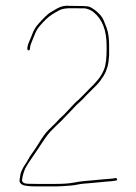

<svg xmlns="http://www.w3.org/2000/svg" viewBox="-20 -648 489 688"><path d="M59 -3C60.7 -16.3 64.2 -29.4 69.6 -42.3C73.3 -51.2 87.1 -72.6 111 -106.5C115 -112.2 122.6 -123.6 133.7 -140.7C144.9 -157.9 155.3 -171.3 165 -181L183.5 -199.5C189.8 -205.8 195.7 -211.3 201 -216L217 -233C223 -239 228.7 -244.8 234 -250.5L250 -267.5C255.3 -273.2 261.3 -278.8 268 -284.5C274.7 -290.2 281 -296.7 287 -304L323.5 -340.5C329.2 -346.2 334.2 -351.8 338.5 -357.5C342.8 -363.2 346.8 -369 350.5 -375C354.2 -381 357.2 -386.8 359.5 -392.5C361.8 -398.2 363.8 -404 365.5 -410C367.2 -416 368.3 -422.3 369 -429L371 -449V-484C371 -509.8 368.2 -530.8 362.5 -547C360.2 -553.7 356.4 -563.2 351.2 -575.7C346 -588.1 335.4 -600.4 319.5 -612.5C311.2 -618.8 303.9 -622.8 297.6 -624.5C291.4 -626.2 268.8 -627 230 -627C214.1 -629 198.6 -625.7 183.5 -617C176.5 -613 168.7 -608.5 160.2 -603.4C151.7 -598.3 137.7 -584.8 118 -563C107.6 -551.5 99.8 -538.2 94.5 -523C92.2 -516.3 89 -508.7 85 -500C81 -491.3 78.7 -483.8 78.1 -477.5C77.5 -471.2 78.6 -467.8 81.5 -467.5C84.5 -467.2 86.3 -468.7 87 -472L88 -479C88 -483 89.8 -489.2 93.5 -497.5C97.2 -505.8 100.2 -513.2 102.5 -519.5C104.8 -525.8 108 -532.8 112 -540.5C116 -548.2 127 -561 145 -579C154.9 -588.9 170.7 -599.7 192.4 -611.2C202.7 -616.7 218.7 -619.1 240.2 -618.5C251.7 -618.2 266.7 -618 285 -618C296.5 -615.7 306.4 -611.4 314.5 -605C346.2 -580.2 362 -539.9 362 -484V-467C362 -455.3 361.3 -443.2 360 -430.5C359.3 -424.2 358.3 -418.2 357 -412.5C355.7 -406.8 353.8 -401.3 351.5 -396C349.2 -390.7 346.3 -385.2 343 -379.5C339.7 -373.8 335.8 -368.3 331.5 -363C327.2 -357.7 322.3 -352.2 317 -346.5C311.7 -340.8 306 -335.2 300 -329.5C294 -323.8 287.7 -317.3 281 -310L262 -291C252.8 -283.6 241.3 -272.1 227.5 -256.5C222.5 -250.8 217 -245 211 -239L194 -223C186.9 -214.9 173.3 -201.1 153.3 -181.7C143.4 -172.2 131 -155 116 -130C112 -123.3 108 -117.2 104 -111.5L92 -94.5C88 -88.8 84.5 -83.2 81.5 -77.5C78.5 -71.8 74.3 -65 69 -57C60.4 -44.1 55.1 -32.5 53 -22C51.7 -15.3 50.7 -8.8 50 -2.5C49.3 3.8 52.4 9.2 59.3 13.5C66.1 17.8 84 20 113 20H180C190 20 207.5 19 232.5 17C240.8 16.3 249 15.2 257 13.5C265 11.8 273 10.7 281 10L306 8C314.7 7.3 323.3 6.5 332 5.5C340.7 4.5 349.3 3.7 358 3C366.7 2.3 375 1.7 383 1L395 -1C398.3 -1 399.8 -2.5 399.5 -5.5C399.2 -8.5 397.3 -10 394 -10L382 -8C374 -7.3 365.5 -6.7 356.5 -6C347.5 -5.3 336.7 -4.3 324 -3C311.3 -1.7 296.7 -0.3 280 1C271.3 1.7 259 3.5 243 6.5C227 9.5 206 11 180 11H113C105.7 11 94.8 10.8 80.5 10.5C66.2 10.2 59 5.7 59 -3Z"/></svg>

Font: Proton
Style: Lit
Weight: 500
Version: Version 1.017